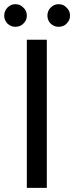

<svg xmlns="http://www.w3.org/2000/svg" viewBox="-38 -909 358 929"><path d="M188.5 0Q164.1 0 91.8 0Q91.8 -67.4 91.8 -268.6Q91.8 -380.9 91.8 -716.8Q116.2 -716.8 188.5 -716.8Q188.5 -537.1 188.5 0ZM91.8 -833Q91.8 -822.3 87.9 -812.5Q83 -802.7 75.2 -794.9Q67.4 -787.1 57.6 -783.2Q46.9 -779.3 36.1 -779.3Q25.4 -779.3 15.6 -783.2Q5.9 -787.1 -2 -794.9Q-8.8 -802.7 -13.7 -812.5Q-17.6 -822.3 -17.6 -833Q-17.6 -844.7 -13.7 -854.5Q-8.8 -865.2 -2 -872.1Q5.9 -879.9 15.6 -884.8Q25.4 -888.7 36.1 -888.7Q46.9 -888.7 57.6 -884.8Q67.4 -879.9 75.2 -872.1Q83 -865.2 87.9 -854.5Q91.8 -844.7 91.8 -833ZM300.8 -833Q300.8 -822.3 296.9 -812.5Q292 -802.7 284.2 -794.9Q277.3 -787.1 266.6 -783.2Q256.8 -779.3 246.1 -779.3Q234.4 -779.3 224.6 -783.2Q214.8 -787.1 207 -794.9Q199.2 -802.7 195.3 -812.5Q191.4 -822.3 191.4 -833Q191.4 -844.7 195.3 -854.5Q199.2 -865.2 207 -872.1Q214.8 -879.9 224.6 -884.8Q234.4 -888.7 246.1 -888.7Q256.8 -888.7 266.6 -884.8Q277.3 -879.9 284.2 -872.1Q292 -865.2 296.9 -854.5Q300.8 -844.7 300.8 -833Z"/></svg>

Font: Lato
Style: Regular
Weight: 400
Designer: Lukasz Dziedzic with Adam Twardoch and Botio Nikoltchev
Version: Version 2.015; 2015-08-06; http://www.latofonts.com/